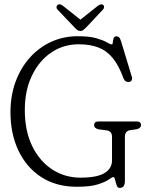

<svg xmlns="http://www.w3.org/2000/svg" viewBox="-20 -882 701 917"><path d="M576.5 -17.5Q576.5 15.5 551.5 15.5Q541.5 15.5 537 2.5Q532.5 -10.5 529.8 -23.5Q527 -36.5 521.5 -36.5Q516 -36.5 499.8 -24.8Q483.5 -13 447.5 -1.5Q411.5 10 347 10Q248.5 10 177.5 -36Q106.5 -82 68.2 -162.5Q30 -243 30 -346.5Q30 -425 54.2 -491.2Q78.5 -557.5 122.2 -606.5Q166 -655.5 224.5 -682.2Q283 -709 351 -709Q408 -709 441 -699.2Q474 -689.5 490.2 -679.8Q506.5 -670 513.5 -670Q518 -670 518.8 -679.5Q519.5 -689 522.5 -698.8Q525.5 -708.5 536 -708.5Q543.5 -708.5 548.8 -703.5Q554 -698.5 558.5 -684L609.5 -515.5Q612.5 -506.5 608.8 -499Q605 -491.5 596.5 -490.5Q577 -489 570 -507.5Q547.5 -569.5 518.2 -605Q489 -640.5 449.2 -655.5Q409.5 -670.5 355.5 -670.5Q282.5 -670.5 224.2 -630.8Q166 -591 132.2 -520.2Q98.5 -449.5 98.5 -356.5Q98.5 -256.5 134 -184Q169.5 -111.5 229.8 -72.5Q290 -33.5 364 -33.5Q443.5 -33.5 479.2 -55.5Q515 -77.5 515 -116V-228.5Q515 -254.5 491.5 -259L450.5 -264.5Q429.5 -269.5 429.5 -284.5Q429.5 -302 451 -302H631.5Q653.5 -302 653.5 -284.5Q653.5 -270 633.5 -265L600 -260Q576.5 -255.5 576.5 -228.5ZM391.5 -751Q384 -743.5 378.2 -738.8Q372.5 -734 364.5 -734Q355.5 -734 349.5 -738.5Q343.5 -743 336 -751L255 -836Q249 -842.5 250 -848.8Q251 -855 255 -858.5Q264.5 -866.5 281 -854L364 -788L447 -854Q463.5 -866 473 -858.5Q476.5 -855.5 477 -848.8Q477.5 -842 471.5 -836Z"/></svg>

Font: Fraunces 144pt S100 Light
Style: Regular
Weight: 300
Version: Version 1.000; ttfautohint (v1.8.3)